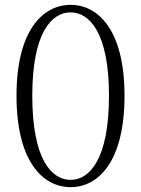

<svg xmlns="http://www.w3.org/2000/svg" viewBox="-20 -757 582 791"><path d="M271 14C386 14 493 -92 493 -363C493 -631 386 -737 271 -737C156 -737 48 -631 48 -363C48 -92 156 14 271 14ZM271 -16C192 -16 113 -101 113 -363C113 -621 192 -706 271 -706C349 -706 429 -621 429 -363C429 -101 349 -16 271 -16Z"/></svg>

Font: Source Han Serif CN VF
Style: Regular
Weight: 250
Designer: Ryoko NISHIZUKA 西塚涼子 (kana & ideographs); Frank Grießhammer (Latin, Greek & Cyrillic); Wenlong ZHANG 张文龙 (bopomofo); San
Foundry: Adobe
Version: Version 2.002;hotconv 1.1.0;makeotfexe 2.6.0